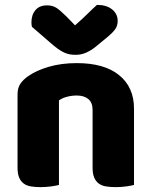

<svg xmlns="http://www.w3.org/2000/svg" viewBox="-20 -760 623 788"><path d="M360 -308Q360 -339 342.5 -353.5Q325 -368 295 -368Q275 -368 255.5 -363Q236 -358 222 -348V-1Q212 2 190.5 5Q169 8 146 8Q124 8 106.5 5Q89 2 77 -7Q65 -16 58.5 -31.5Q52 -47 52 -72V-372Q52 -399 63.5 -416Q75 -433 95 -447Q129 -471 180.5 -486Q232 -501 295 -501Q408 -501 469 -451.5Q530 -402 530 -314V-1Q520 2 498.5 5Q477 8 454 8Q432 8 414.5 5Q397 2 385 -7Q373 -16 366.5 -31.5Q360 -47 360 -72ZM288 -656Q321 -685 340 -704Q359 -723 378 -740Q417 -740 440 -721.5Q463 -703 463 -674Q463 -654 452 -639Q441 -624 415 -603L370 -566Q352 -552 332.5 -543.5Q313 -535 291 -535Q277 -535 266 -537Q255 -539 243 -544.5Q231 -550 217 -560Q203 -570 185 -586L111 -650Q110 -655 109.5 -659Q109 -663 109 -668Q109 -699 125.5 -718.5Q142 -738 173 -738Q196 -738 212 -727.5Q228 -717 254 -691Z"/></svg>

Font: Baloo Bhaina
Style: Regular
Weight: 400
Designer: Manish Minz, Shuchita Grover and Ek Type
Foundry: Ek Type
Version: Version 1.443;PS 1.000;hotconv 16.6.51;makeotf.lib2.5.65220;